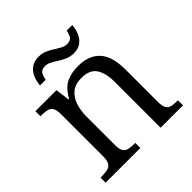

<svg xmlns="http://www.w3.org/2000/svg" viewBox="-192 -878 1027 1027"><g transform="rotate(-45 321.0 -365.0)"><path d="M29.3 0V-38.3H40Q66.3 -38.3 84 -43Q101.7 -47.7 110.8 -62.8Q120 -78 120 -110V-429Q120 -459.3 111 -474.2Q102 -489 85.3 -493.3Q68.7 -497.7 44.7 -497.7H34.3V-536H193.7L204 -455.3H208.7Q239.3 -510.7 277.8 -528.2Q316.3 -545.7 366.3 -545.7Q447 -545.7 489.8 -499.3Q532.7 -453 532.7 -353.3V-110.7Q532.7 -78 540.5 -62.8Q548.3 -47.7 564.7 -43Q581 -38.3 607 -38.3H614.7V0H445.3V-347.7Q445.3 -413 420.7 -450.5Q396 -488 334.3 -488Q286 -488 258.2 -464.2Q230.3 -440.3 218.8 -402.3Q207.3 -364.3 207.3 -321.7V-106.3Q207.3 -75.7 216.2 -61.3Q225 -47 242.2 -42.7Q259.3 -38.3 285 -38.3H292.3V0ZM400 -609.3Q374 -609.3 352.3 -618.5Q330.7 -627.7 312 -639.8Q293.3 -652 276.2 -661.2Q259 -670.3 242 -670.3Q213.3 -670.3 204.3 -653.2Q195.3 -636 192.3 -616H149.3Q151.3 -644.7 162.3 -671Q173.3 -697.3 195.5 -713.8Q217.7 -730.3 251.3 -730.3Q277.3 -730.3 299 -721.2Q320.7 -712 339 -700Q357.3 -688 374.2 -678.8Q391 -669.7 408 -669.7Q435.3 -669.7 444.8 -686Q454.3 -702.3 457.3 -722.7H499.7Q497.7 -693.3 486.7 -667.3Q475.7 -641.3 454.2 -625.3Q432.7 -609.3 400 -609.3Z"/></g></svg>

Font: Noto Serif Hentaigana ExtraLight
Style: Regular
Weight: 200
Designer: Kazuhiro Yamada
Foundry: nipponia
Version: Version 1.000